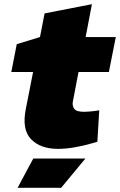

<svg xmlns="http://www.w3.org/2000/svg" viewBox="-20 -702 573 917"><path d="M257 9Q173 9 128.5 -37Q84 -83 103 -180L138 -358H34L60 -491L171 -525L193 -638L419 -682L389 -525H533L500 -358H355L328 -217Q324 -197 334.5 -182.5Q345 -168 382 -168Q392 -168 403 -169Q414 -170 425 -171L454 -175L445 -25L421 -18Q376 -5 334.5 2Q293 9 257 9ZM64 195 139 55H388L272 195Z"/></svg>

Font: REM Black
Style: Italic
Weight: 900
Italic angle: -11°
Designer: Octavio Pardo
Foundry: Ashler Design
Version: Version 1.005;gftools[0.9.28]